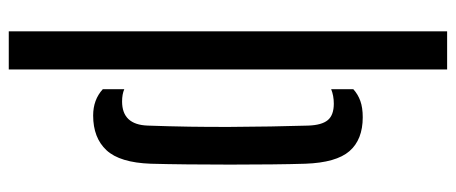

<svg xmlns="http://www.w3.org/2000/svg" viewBox="-321 -519 1040 438"><g transform="rotate(90 199.0 -300.0)"><path d="M51.5 200V-800H138.5V200ZM183.5 -63.5Q195 -58.5 211.5 -58.5Q264.5 -58.5 266.5 -117Q270 -213.5 269.5 -306.8Q269 -400 266.5 -483Q265.5 -514 254 -527.8Q242.5 -541.5 216.5 -541.5Q198.5 -541.5 183.5 -535.5V-586Q195 -596.5 210.2 -602Q225.5 -607.5 247.5 -607.5Q298.5 -607.5 324.8 -577.2Q351 -547 353.5 -476.5Q354.5 -445 355 -400Q355.5 -355 355.5 -305Q355.5 -255 355 -207.8Q354.5 -160.5 353.5 -124Q351 -53.5 322.8 -23Q294.5 7.5 243.5 7.5Q207.5 7.5 183.5 -14.5Z"/></g></svg>

Font: Big Shoulders Stencil Display SemiBold
Style: Regular
Weight: 600
Designer: Patric King
Foundry: XO Type Co
Version: Version 1.000